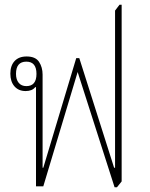

<svg xmlns="http://www.w3.org/2000/svg" viewBox="-20 -792 639 816"><path d="M467 4 310 -486 164 0H133V-421L130 -422Q117 -405 89 -405Q59 -405 41.5 -425Q24 -445 24 -479Q24 -513 42 -532.5Q60 -552 93 -552Q131 -552 146 -529Q161 -506 161 -475V-79H164L304 -545H317L465 -79H469V-747L488 -772H497V-21L477 4ZM92 -426Q135 -426 135 -478Q135 -530 92 -530Q48 -530 48 -478Q48 -454 59.5 -440Q71 -426 92 -426Z"/></svg>

Font: Noto Serif Thai Condensed Thin
Style: Regular
Weight: 100
Width: 3
Designer: Monotype Design Team
Foundry: Monotype Imaging Inc.
Version: Version 2.001; ttfautohint (v1.8.4.7-5d5b)